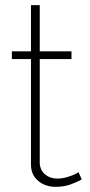

<svg xmlns="http://www.w3.org/2000/svg" viewBox="-20 -719 347 744"><path d="M297 -24 290 -20Q284 -17 275 -13Q266 -9 254 -4.5Q242 0 226.5 2.5Q211 5 196 5Q155 5 127.5 -18.5Q100 -42 100 -81V-490H26V-520H100V-699H134V-520H257V-490H134V-86Q136 -58 155.5 -42.5Q175 -27 202 -27Q221 -27 241 -33Q261 -39 271 -44Q281 -49 284 -52Z"/></svg>

Font: Raleway-v4020 ExtraLight
Style: Regular
Weight: 275
Designer: Matt McInerney, Pablo Impallari, Rodrigo Fuenzalida
Foundry: Matt McInerney, Pablo Impallari, Rodrigo Fuenzalida
Version: Version 4.020;PS 004.020;hotconv 1.0.88;makeotf.lib2.5.64775